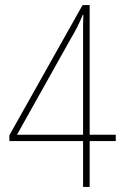

<svg xmlns="http://www.w3.org/2000/svg" viewBox="-20 -738 487 758"><path d="M437 -181H334V0H308V-181H17V-204L306 -718H334V-206H437ZM308 -589Q308 -622 308 -639.5Q308 -657 309 -680H307Q296 -653 284 -629.5Q272 -606 257 -581L47 -206H308Z"/></svg>

Font: Noto Sans Myanmar Condensed Thin
Style: Regular
Weight: 100
Width: 3
Designer: Monotype Design Team
Foundry: Monotype Imaging Inc.
Version: Version 2.107; ttfautohint (v1.8.4.7-5d5b)